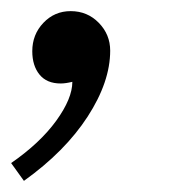

<svg xmlns="http://www.w3.org/2000/svg" viewBox="-59 -150 344 345"><path d="M71 -3Q59 0 50 0Q25 0 12 -16Q-1 -32 -1 -58Q-1 -88 19 -109Q39 -130 68 -130Q98 -130 118.5 -109Q139 -88 139 -59Q139 -3 98.5 59.5Q58 122 -16 175L-39 143Q13 107 42 67Q71 27 71 -3Z"/></svg>

Font: Libre Baskerville
Style: Italic
Weight: 400
Italic angle: -15°
Designer: Pablo Impallari, Rodrigo Fuenzalida
Foundry: Pablo Impallari, Rodrigo Fuenzalida
Version: Version 1.051;Glyphs 3.2.3 (3260)